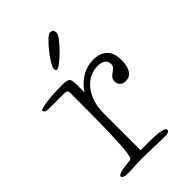

<svg xmlns="http://www.w3.org/2000/svg" viewBox="-202 -716 793 793"><g transform="rotate(-45 194.5 -320.0)"><path d="M374 -349Q374 -337 372 -324.5Q370 -312 364.5 -301Q359 -290 349.5 -283Q340 -276 325 -276Q308 -276 299.5 -285Q291 -294 291 -308Q291 -321 297.5 -328Q304 -335 311.5 -340Q319 -345 325.5 -351Q332 -357 332 -369Q332 -386 319 -394.5Q306 -403 286 -403Q268 -403 247 -395Q226 -387 208 -368Q190 -349 178 -318.5Q166 -288 166 -243V-31H210Q262 -31 283 -26Q304 -21 304 -13Q304 -7 297.5 -3.5Q291 0 284 0Q270 0 251.5 -0.5Q233 -1 214 -1.5Q195 -2 177 -2.5Q159 -3 146 -3Q120 -3 99 -1.5Q78 0 53 0Q45 0 38 -4Q31 -8 31 -13Q31 -19 47 -24Q63 -29 89 -31Q107 -32 111 -36Q115 -40 118 -57Q121 -73 122.5 -98Q124 -123 125.5 -163.5Q127 -204 127.5 -263Q128 -322 128 -406Q128 -420 113 -420H14Q4 -420 -1 -425Q-6 -430 -6 -433Q-6 -437 8 -440.5Q22 -444 42 -446.5Q62 -449 85.5 -450Q109 -451 127 -451Q153 -451 162 -445Q171 -439 171 -413V-364Q195 -399 226 -416.5Q257 -434 292 -434Q329 -434 351.5 -414Q374 -394 374 -349ZM264 -618Q264 -610 250 -592Q236 -574 218 -556Q200 -538 182.5 -524Q165 -510 158 -510Q150 -510 150 -521Q150 -530 162 -550Q174 -570 190 -590Q206 -610 222 -625Q238 -640 245 -640Q253 -640 258.5 -636Q264 -632 264 -618Z"/></g></svg>

Font: Life Savers
Style: Regular
Weight: 400
Designer: Pablo Impallari, Rodrigo Fuenzalida, Brenda Gallo
Foundry: Pablo Impallari, Rodrigo Fuenzalida, Brenda Gallo
Version: Version 3.001; ttfautohint (v0.95) -l 8 -r 50 -G 200 -x 14 -